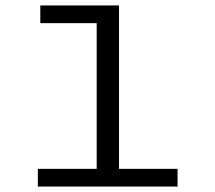

<svg xmlns="http://www.w3.org/2000/svg" viewBox="-20 -685 790 705"><path d="M119 0V-65H335V-600H128V-665H417V-65H632V0Z"/></svg>

Font: Inconsolata ExtraExpanded
Style: Regular
Weight: 400
Width: 8
Monospace: yes
Designer: Raph Levien, Cyreal, Brenton Simpson
Foundry: Raph Levien, Cyreal, Google
Version: Version 3.001; ttfautohint (v1.8.2.53-6de2)